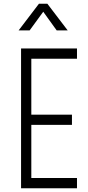

<svg xmlns="http://www.w3.org/2000/svg" viewBox="-20 -1010 474 1030"><path d="M393 -750V-695H148V-395H366V-340H148V-55H393V0H93V-750ZM80 -847 189 -990H234L343 -847H284L212 -947L139 -847Z"/></svg>

Font: Mohave Light
Style: Regular
Weight: 300
Designer: Gumpita Rahayu
Foundry: Tokotype
Version: Version 2.003